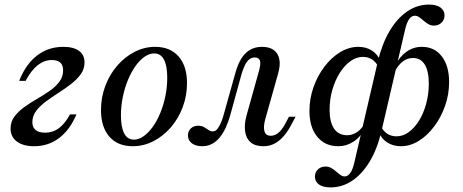

<svg xmlns="http://www.w3.org/2000/svg" viewBox="-20 -633 2042 846"><path d="M130.6 11.3Q82.3 11.3 54.4 -9.3Q26.6 -29.8 26.6 -66.9Q26.6 -96.8 43.5 -119.4Q60.5 -141.9 86.7 -160.9Q112.9 -179.8 142.3 -196.8Q171.8 -213.7 198 -231.9Q224.2 -250 241.1 -272.2Q258.1 -294.4 258.1 -323.4Q258.1 -346.8 245.2 -357.7Q232.3 -368.5 208.1 -368.5Q175 -368.5 146 -345.6Q116.9 -322.6 92.7 -276.6H64.5Q93.5 -350 143.1 -388.3Q192.7 -426.6 258.9 -426.6Q304 -426.6 328.2 -408.9Q352.4 -391.1 352.4 -358.1Q352.4 -329 335.9 -306Q319.4 -283.1 293.1 -262.9Q266.9 -242.7 237.5 -223.8Q208.1 -204.8 181.9 -185.5Q155.6 -166.1 139.1 -144Q122.6 -121.8 122.6 -94.4Q122.6 -71.8 137.1 -60.1Q151.6 -48.4 179 -48.4Q212.9 -48.4 239.5 -68.1Q266.1 -87.9 288.7 -129H316.9Q287.9 -60.5 240.3 -24.6Q192.7 11.3 130.6 11.3Z M565.3 11.3Q499.2 11.3 462.1 -30.6Q425 -72.6 425 -148.4Q425 -204 444 -254.4Q462.9 -304.8 496.4 -343.5Q529.8 -382.3 573 -404.4Q616.1 -426.6 663.7 -426.6Q729.8 -426.6 766.9 -384.3Q804 -341.9 804 -266.9Q804 -211.3 785.1 -160.9Q766.1 -110.5 732.7 -71.8Q699.2 -33.1 656 -10.9Q612.9 11.3 565.3 11.3ZM570.2 -17.7Q591.9 -17.7 613.3 -33.1Q634.7 -48.4 653.6 -75Q672.6 -101.6 686.7 -136.3Q700.8 -171 708.9 -210.5Q716.9 -250 716.9 -290.3Q716.9 -343.5 702.4 -370.6Q687.9 -397.6 659.7 -397.6Q637.9 -397.6 616.1 -382.3Q594.4 -366.9 575.8 -340.3Q557.3 -313.7 543.1 -279Q529 -244.4 521 -204.8Q512.9 -165.3 512.9 -125Q512.9 -71.8 527.4 -44.8Q541.9 -17.7 570.2 -17.7Z M871 11.3Q842.7 11.3 825.4 -1.6Q808.1 -14.5 808.1 -36.3Q808.1 -54.8 820.6 -66.9Q833.1 -79 853.2 -79Q868.5 -79 879.4 -72.6Q890.3 -66.1 899.2 -60.1Q908.1 -54 917.7 -54Q929 -54 937.5 -64.5Q946 -75 953.2 -91.5Q960.5 -108.1 965.3 -126.6L1017.7 -313.7Q1027.4 -348.4 1042.7 -373.8Q1058.1 -399.2 1080.6 -412.9Q1103.2 -426.6 1134.7 -426.6Q1166.9 -426.6 1186.3 -412.5Q1205.6 -398.4 1210.9 -371.8Q1216.1 -345.2 1204.8 -306.5L1148.4 -106.5Q1139.5 -72.6 1145.6 -53.6Q1151.6 -34.7 1173.4 -34.7Q1191.1 -34.7 1207.3 -48.4Q1223.4 -62.1 1237.9 -89.5L1253.2 -118.5H1282.3L1263.7 -83.9Q1249.2 -55.6 1231 -34.3Q1212.9 -12.9 1190.7 -0.8Q1168.5 11.3 1140.3 11.3Q1104.8 11.3 1084.7 -5.6Q1064.5 -22.6 1060.1 -53.6Q1055.6 -84.7 1066.1 -123.4L1122.6 -325.8Q1126.6 -341.1 1127 -353.2Q1127.4 -365.3 1121.4 -372.6Q1115.3 -379.8 1102.4 -379.8Q1088.7 -379.8 1078.2 -371.4Q1067.7 -362.9 1059.7 -346.8Q1051.6 -330.6 1045.2 -309.7L994.4 -125Q986.3 -96 975 -71.4Q963.7 -46.8 948.8 -28.2Q933.9 -9.7 914.5 0.8Q895.2 11.3 871 11.3Z M1436.3 192.7Q1404 192.7 1385.9 180.2Q1367.7 167.7 1367.7 145.2Q1367.7 125.8 1381 113.3Q1394.4 100.8 1413.7 100.8Q1428.2 100.8 1439.5 107.3Q1450.8 113.7 1460.5 122.2Q1470.2 130.6 1479.4 137.5Q1488.7 144.4 1498.4 144.4Q1512.1 144.4 1523 129.8Q1533.9 115.3 1541.1 83.9L1644.4 -360.5Q1662.9 -438.7 1696 -495.2Q1729 -551.6 1773.8 -582.3Q1818.5 -612.9 1870.2 -612.9Q1902.4 -612.9 1920.6 -600Q1938.7 -587.1 1938.7 -565.3Q1938.7 -546 1925.4 -533.1Q1912.1 -520.2 1892.7 -520.2Q1878.2 -520.2 1866.9 -527Q1855.6 -533.9 1846 -542.3Q1836.3 -550.8 1827 -557.3Q1817.7 -563.7 1808.1 -563.7Q1793.5 -563.7 1783.1 -549.2Q1772.6 -534.7 1765.3 -504L1661.3 -57.3Q1643.5 20.2 1610.5 76.2Q1577.4 132.3 1533.1 162.5Q1488.7 192.7 1436.3 192.7ZM1470.2 11.3Q1412.1 11.3 1377.8 -30.6Q1343.5 -72.6 1343.5 -143.5Q1343.5 -198.4 1361.3 -248.8Q1379 -299.2 1409.7 -339.5Q1440.3 -379.8 1479 -403.2Q1517.7 -426.6 1558.9 -426.6Q1594.4 -426.6 1620.2 -409.3Q1646 -391.9 1656.5 -362.1L1647.6 -337.9Q1625 -382.3 1579 -382.3Q1550 -382.3 1523.8 -363.3Q1497.6 -344.4 1477 -311.7Q1456.5 -279 1444.4 -237.1Q1432.3 -195.2 1432.3 -149.2Q1432.3 -95.2 1452 -66.1Q1471.8 -37.1 1509.7 -37.1Q1533.1 -37.1 1553.6 -51.2Q1574.2 -65.3 1588.7 -91.9L1587.9 -67.7Q1569.4 -29.8 1538.3 -9.3Q1507.3 11.3 1470.2 11.3ZM1746.8 11.3Q1711.3 11.3 1685.1 -6Q1658.9 -23.4 1648.4 -53.2L1658.1 -77.4Q1680.6 -32.3 1727.4 -32.3Q1755.6 -32.3 1781.5 -51.2Q1807.3 -70.2 1827 -102.4Q1846.8 -134.7 1858.1 -177Q1869.4 -219.4 1869.4 -264.5Q1869.4 -319.4 1851.6 -348.4Q1833.9 -377.4 1799.2 -377.4Q1775 -377.4 1754.8 -362.1Q1734.7 -346.8 1719.4 -317.7L1720.2 -341.9Q1739.5 -382.3 1770.2 -404.4Q1800.8 -426.6 1838.7 -426.6Q1894.4 -426.6 1926.6 -384.7Q1958.9 -342.7 1958.9 -271.8Q1958.9 -216.9 1941.1 -166.5Q1923.4 -116.1 1893.1 -75.8Q1862.9 -35.5 1825 -12.1Q1787.1 11.3 1746.8 11.3Z"/></svg>

Font: Playfair 5pt SemiExpanded Light Medium
Style: Italic
Weight: 500
Italic angle: -15.6°
Version: Version 2.001;gftools[0.9.30]